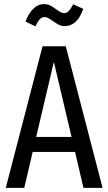

<svg xmlns="http://www.w3.org/2000/svg" viewBox="-20 -914 527 934"><path d="M386 0 345 -175H139L98 0H8L187 -689H300L479 0ZM156 -248H328L242 -613ZM235 -813Q226 -820 216 -825.5Q206 -831 197 -831Q184 -831 174 -820.5Q164 -810 152 -786L104 -809Q119 -849 142 -871.5Q165 -894 194 -894Q211 -894 224 -887.5Q237 -881 253 -869Q278 -850 292 -850Q304 -850 314 -860Q324 -870 336 -893L385 -871Q356 -787 295 -787Q279 -787 266.5 -793.5Q254 -800 235 -813Z"/></svg>

Font: Fira Sans Extra Condensed
Style: Regular
Weight: 400
Width: 1
Designer: Carrois Corporate & Edenspiekermann AG
Foundry: Carrois Corporate GbR & Edenspiekermann AG
Version: Version 4.203